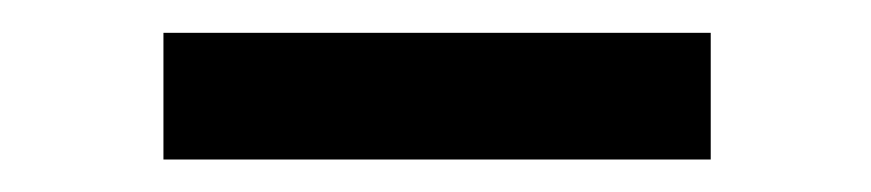

<svg xmlns="http://www.w3.org/2000/svg" viewBox="-20 -729 531 117"><path d="M413.1 -709V-631.8H79.6V-709Z"/></svg>

Font: Vazirmatn RD UI SemiBold
Style: Regular
Weight: 600
Designer: Saber Rastikerdar
Foundry: Saber Rastikerdar
Version: Version 33.003